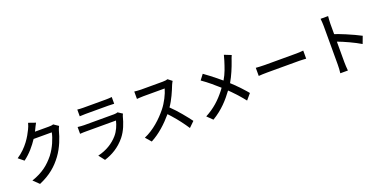

<svg xmlns="http://www.w3.org/2000/svg" viewBox="-12 -1735 5406 2708"><g transform="rotate(-20 2691.0 -381.0)"><path d="M611 -223C692 -333 741 -468 765 -564C771 -584 781 -608 790 -624L718 -673C701 -666 676 -664 650 -664H442C447 -672 451 -681 455 -689C465 -709 482 -748 500 -778L394 -815C387 -786 372 -746 361 -726C318 -638 242 -499 85 -395L165 -330C260 -400 332 -488 389 -574H662C646 -490 593 -364 527 -279C526 -277 526 -276 525 -275L519 -268C439 -169 341 -85 173 -29L258 53C426 -19 527 -109 611 -223Z M1627 -753C1604 -750 1567 -748 1538 -748H1197C1166 -748 1133 -750 1110 -753V-652C1135 -654 1168 -655 1197 -655H1537C1568 -655 1604 -654 1627 -652V-753ZM1553 -164C1619 -246 1656 -347 1681 -444C1683 -453 1690 -468 1696 -479L1630 -522C1618 -517 1599 -513 1575 -513H1126C1100 -513 1066 -516 1030 -520V-418C1065 -421 1104 -421 1126 -421H1570C1554 -355 1524 -280 1473 -221C1399 -136 1296 -71 1166 -41L1235 48C1350 12 1460 -50 1553 -164Z M2594 -43C2538 -119 2435 -248 2342 -336C2405 -426 2453 -539 2485 -621C2491 -638 2506 -663 2512 -673L2452 -720C2437 -714 2410 -710 2376 -710H2051C2023 -710 1970 -714 1952 -717V-606C1967 -607 2016 -611 2051 -611H2370C2349 -533 2293 -422 2232 -346C2143 -235 2016 -116 1870 -54L1943 30C2072 -37 2186 -143 2283 -257C2296 -244 2309 -230 2321 -216L2328 -208C2400 -128 2465 -40 2514 35L2594 -43Z M3200 -278C3227 -252 3253 -227 3277 -200L3284 -193C3290 -187 3295 -181 3301 -175L3307 -168C3308 -167 3310 -165 3311 -164L3317 -157L3324 -149C3351 -119 3377 -87 3404 -53L3478 -140C3469 -151 3460 -161 3451 -172L3444 -180C3427 -200 3408 -221 3389 -241L3382 -248L3375 -256C3365 -267 3354 -277 3343 -288L3336 -295C3331 -300 3326 -305 3322 -310L3314 -317C3297 -334 3280 -350 3262 -366C3317 -460 3360 -567 3389 -650C3396 -672 3410 -711 3420 -731L3317 -772C3310 -748 3301 -712 3294 -690C3268 -608 3241 -519 3188 -432C3159 -456 3126 -483 3093 -510L3085 -517L3076 -523C3070 -529 3063 -534 3056 -540L3048 -546C3012 -574 2977 -600 2945 -622L2885 -543C2974 -482 3062 -405 3128 -346C3124 -340 3120 -335 3116 -330L3111 -322C3108 -319 3105 -315 3102 -311L3096 -303C3015 -200 2921 -111 2786 -40L2866 38C3020 -54 3118 -167 3200 -278Z M4389 -445C4366 -443 4331 -439 4288 -439H3810C3762 -439 3706 -443 3677 -445V-323C3707 -326 3761 -328 3810 -328H4288C4327 -328 4369 -324 4389 -323V-445Z M4878 -92V-401C4974 -365 5113 -302 5208 -245L5249 -354C5194 -383 5114 -421 5032 -455L5022 -459C4972 -480 4922 -499 4878 -514V-670C4878 -705 4882 -748 4885 -782H4772C4776 -748 4779 -702 4779 -670V-92C4779 -53 4776 0 4771 35H4885C4881 0 4878 -61 4878 -92Z"/></g></svg>

Font: Glow Sans SC Condensed Medium
Style: Regular
Weight: 600
Width: 3
Designer: Ryoko NISHIZUKA (kana, bopomofo & ideographs); Paul D. Hunt (Latin, Greek & Cyrillic); Sandoll Communications, Soo-young
Version: Version 0.93